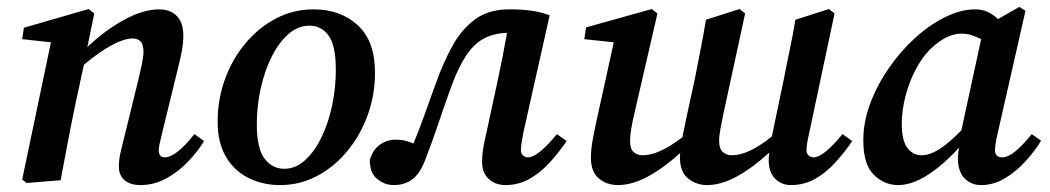

<svg xmlns="http://www.w3.org/2000/svg" viewBox="-20 -520 3030 554"><path d="M57 8 44 -2 127 -398 44 -407 49 -440 236 -494 252 -481 232 -384Q282 -432 337.5 -462.5Q393 -493 439 -493Q471 -493 490 -474Q509 -455 509 -417Q509 -395 504.5 -372Q500 -349 494 -325L448 -137Q444 -119 441 -107Q438 -95 438 -87Q438 -66 455 -66Q488 -66 541 -133L569 -113Q550 -82 521.5 -52.5Q493 -23 458.5 -4.5Q424 14 385 14Q356 14 339.5 0Q323 -14 323 -39Q323 -59 327.5 -79Q332 -99 339 -126L379 -289Q385 -314 389.5 -335.5Q394 -357 394 -370Q394 -392 385.5 -400.5Q377 -409 363 -409Q339 -409 303 -390Q267 -371 222 -333L196 -212Q185 -159 175 -106.5Q165 -54 155 0Z M788 14Q738 14 697 -6.5Q656 -27 632 -67.5Q608 -108 608 -169Q608 -234 629.5 -292.5Q651 -351 689 -396Q727 -441 777 -467Q827 -493 885 -493Q962 -493 1012 -447.5Q1062 -402 1062 -310Q1062 -246 1041 -188Q1020 -130 982.5 -84.5Q945 -39 895.5 -12.5Q846 14 788 14ZM800 -33Q833 -33 860.5 -58Q888 -83 908 -124.5Q928 -166 938.5 -216.5Q949 -267 949 -318Q949 -389 928 -417.5Q907 -446 873 -446Q840 -446 812.5 -422Q785 -398 764.5 -357.5Q744 -317 732.5 -266Q721 -215 721 -162Q721 -91 743.5 -62Q766 -33 800 -33Z M1116 14Q1090 14 1068.5 -3.5Q1047 -21 1047 -58Q1055 -87 1075.5 -102Q1096 -117 1121 -117Q1137 -117 1149 -114Q1161 -111 1173 -106Q1189 -144 1203.5 -185Q1218 -226 1237 -278Q1259 -340 1286 -388.5Q1313 -437 1352 -465Q1391 -493 1449 -493Q1485 -493 1511 -489.5Q1537 -486 1566 -476L1490 -137Q1487 -121 1485 -108Q1483 -95 1483 -87Q1483 -77 1489 -71.5Q1495 -66 1503 -66Q1532 -66 1587 -133L1615 -113Q1594 -82 1567.5 -52.5Q1541 -23 1509 -4.5Q1477 14 1438 14Q1410 14 1390.5 -3.5Q1371 -21 1371 -53Q1371 -69 1373.5 -87Q1376 -105 1382 -130L1417 -292Q1424 -325 1430.5 -358Q1437 -391 1443 -425Q1385 -424 1348.5 -388.5Q1312 -353 1281 -267Q1259 -206 1241 -152.5Q1223 -99 1205 -54Q1189 -15 1167 -0.5Q1145 14 1116 14Z M2262 14Q2235 14 2216.5 -4.5Q2198 -23 2198 -59Q2198 -64 2198.5 -69Q2199 -74 2200 -80Q2152 -36 2106.5 -11Q2061 14 2020 14Q1989 14 1965.5 -5Q1942 -24 1942 -65Q1942 -68 1942 -71.5Q1942 -75 1943 -79Q1896 -36 1850 -11Q1804 14 1763 14Q1731 14 1708 -5Q1685 -24 1685 -65Q1685 -89 1690.5 -118.5Q1696 -148 1702 -175L1751 -398L1666 -407L1671 -441L1861 -494L1877 -481L1811 -195Q1805 -170 1801.5 -149.5Q1798 -129 1798 -113Q1798 -91 1808 -81.5Q1818 -72 1834 -72Q1857 -72 1884.5 -84Q1912 -96 1949 -124Q1951 -136 1954 -148.5Q1957 -161 1959 -173L1985 -293Q1993 -335 2001.5 -377.5Q2010 -420 2017 -463L2114 -494L2130 -481L2068 -195Q2063 -170 2059 -149.5Q2055 -129 2055 -113Q2055 -91 2065.5 -81.5Q2076 -72 2092 -72Q2115 -72 2142.5 -84.5Q2170 -97 2207 -126L2242 -293Q2250 -335 2259 -377.5Q2268 -420 2275 -463L2372 -494L2388 -481L2315 -137Q2307 -102 2307 -87Q2307 -77 2313 -71.5Q2319 -66 2327 -66Q2356 -66 2411 -133L2439 -113Q2418 -82 2391.5 -52.5Q2365 -23 2333 -4.5Q2301 14 2262 14Z M2582 -161Q2582 -115 2598 -93.5Q2614 -72 2639 -72Q2662 -72 2689.5 -89Q2717 -106 2754 -144L2811 -407Q2798 -414 2783.5 -418.5Q2769 -423 2754 -423Q2711 -423 2664 -378Q2641 -355 2622 -319Q2603 -283 2592.5 -242Q2582 -201 2582 -161ZM2811 14Q2783 14 2764 -4.5Q2745 -23 2744 -60Q2744 -78 2747 -94Q2704 -46 2658 -16Q2612 14 2571 14Q2532 14 2501.5 -15.5Q2471 -45 2471 -115Q2471 -168 2491 -221.5Q2511 -275 2545 -324Q2579 -373 2621 -411Q2663 -449 2708 -471Q2753 -493 2794 -493Q2814 -493 2830 -485.5Q2846 -478 2860 -465L2921 -500L2939 -489L2859 -137Q2851 -102 2851 -87Q2851 -66 2872 -66Q2889 -66 2910.5 -84Q2932 -102 2957 -133L2984 -114Q2966 -84 2939 -54.5Q2912 -25 2879.5 -5.5Q2847 14 2811 14Z"/></svg>

Font: Source Serif 4 Semibold
Style: Italic
Weight: 600
Italic angle: -12°
Designer: Frank Grießhammer
Foundry: Adobe
Version: Version 4.005;hotconv 1.1.0;makeotfexe 2.6.0